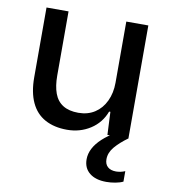

<svg xmlns="http://www.w3.org/2000/svg" viewBox="-83 -600 777 884"><g transform="rotate(10 305.5 -157.5)"><path d="M253 9Q193 9 150 -14.5Q107 -38 85 -85.5Q63 -133 63 -203V-529H166V-229Q166 -180 178.5 -146Q191 -112 219 -94.5Q247 -77 291 -77Q335 -77 367.5 -98Q400 -119 418 -157Q436 -195 436 -243V-529H539V0H441L436 -107H430Q410 -53 362 -22Q314 9 253 9ZM473 214Q423 214 394.5 191Q366 168 366 127Q366 101 379 76Q392 51 417.5 27.5Q443 4 478 -16H529L538 0Q502 26 479 53Q456 80 456 111Q456 134 470 146.5Q484 159 509 159Q520 159 531 156.5Q542 154 551 150V199Q537 206 515.5 210Q494 214 473 214Z"/></g></svg>

Font: Mona Sans ExtraLight Medium
Style: Regular
Weight: 500
Version: Version 2.000